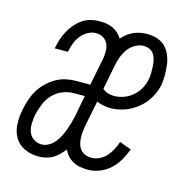

<svg xmlns="http://www.w3.org/2000/svg" viewBox="-87 -628 724 726"><g transform="rotate(15 275.0 -265.0)"><path d="M124 12Q95 12 70 0.5Q45 -11 31.5 -33.5Q18 -56 16.5 -85Q15 -114 21 -143Q25 -163 31.5 -183Q38 -203 49 -221.5Q60 -240 76.5 -256Q93 -272 112 -282.5Q131 -293 151 -297Q171 -301 191 -301H244L265 -406Q268 -422 268 -437.5Q268 -453 262 -466.5Q256 -480 243.5 -487.5Q231 -495 215 -495Q199 -495 183.5 -486.5Q168 -478 157 -464Q146 -450 140 -434.5Q134 -419 131 -403L130 -399H78L80 -405Q83 -421 88.5 -437.5Q94 -454 102.5 -469.5Q111 -485 123 -499Q135 -513 149.5 -523Q164 -533 181.5 -537.5Q199 -542 215 -542Q229 -542 242.5 -540Q256 -538 268 -532.5Q280 -527 290 -518Q300 -509 306 -498Q316 -509 327 -517.5Q338 -526 350.5 -531.5Q363 -537 376.5 -539.5Q390 -542 403 -542Q423 -542 442 -536Q461 -530 474 -517Q487 -504 494.5 -486Q502 -468 504.5 -448.5Q507 -429 507 -409Q507 -389 504 -369Q498 -342 483 -316.5Q468 -291 445 -272.5Q422 -254 394.5 -244.5Q367 -235 340 -235Q325 -235 311.5 -238Q298 -241 286 -246L265 -142Q263 -130 262 -117.5Q261 -105 262 -93.5Q263 -82 266.5 -71Q270 -60 277.5 -51.5Q285 -43 296 -39Q307 -35 319 -35Q335 -35 350.5 -42.5Q366 -50 377 -62.5Q388 -75 396 -90Q404 -105 409 -121L455 -104Q447 -82 435 -61Q423 -40 405 -23Q387 -6 364 3Q341 12 318 12Q303 12 288 9.5Q273 7 260 0Q247 -7 237.5 -17.5Q228 -28 222 -41Q212 -29 201.5 -18.5Q191 -8 178.5 -1Q166 6 151.5 9Q137 12 124 12ZM341 -283Q359 -283 378 -289.5Q397 -296 413 -309.5Q429 -323 439 -341Q449 -359 452 -377Q455 -390 455 -402.5Q455 -415 454.5 -427.5Q454 -440 451.5 -452Q449 -464 443 -474Q437 -484 426 -489.5Q415 -495 402 -495Q385 -495 368.5 -485.5Q352 -476 341.5 -461.5Q331 -447 324.5 -430Q318 -413 315 -396L296 -299Q304 -291 316 -287Q328 -283 341 -283ZM124 -35Q138 -35 152 -43Q166 -51 175.5 -63Q185 -75 192 -89Q199 -103 204 -117Q209 -131 213 -145.5Q217 -160 220 -174L235 -254H192Q170 -254 148 -245Q126 -236 110 -218.5Q94 -201 85.5 -179.5Q77 -158 72 -137Q69 -119 68.5 -101.5Q68 -84 73.5 -69Q79 -54 93 -44.5Q107 -35 124 -35Z"/></g></svg>

Font: Lode Dark
Style: Italic
Weight: 400
Italic angle: -11°
Monospace: yes
Designer: Belleve Invis
Foundry: Belleve Invis
Version: Version 29.2.0; ttfautohint (v1.8.3)